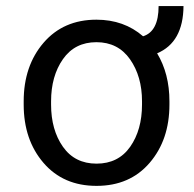

<svg xmlns="http://www.w3.org/2000/svg" viewBox="-20 -603 640 633"><path d="M148.4 -258.3Q148.4 -174.8 187.5 -119.1Q226.6 -63.5 298.3 -63.5Q370.1 -63.5 409.2 -119.1Q448.2 -174.8 448.2 -258.3V-269Q448.2 -351.1 408.7 -407.5Q369.1 -463.9 297.9 -463.9Q226.6 -463.9 187.5 -408Q148.4 -352.1 148.4 -269ZM538.6 -269V-258.3Q538.6 -142.1 473.4 -66.2Q408.2 9.8 298.3 9.8Q188.5 9.8 123.3 -66.2Q58.1 -142.1 58.1 -258.3V-269Q58.1 -385.7 123.5 -461.9Q189 -538.1 297.9 -538.1Q388.7 -538.1 451.7 -483.4Q502.9 -499.5 502.9 -583H585Q584 -463.4 498 -427.2Q538.6 -359.9 538.6 -269Z"/></svg>

Font: RobotoMono-Regular
Style: Regular
Weight: 400
Designer: Google
Version: Version 2.000985; 2015; ttfautohint (v1.3)